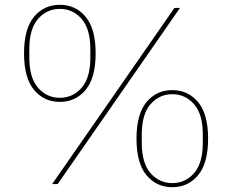

<svg xmlns="http://www.w3.org/2000/svg" viewBox="-20 -766 966 799"><path d="M80 -544Q80 -646 121.5 -696Q163 -746 229 -746Q295 -746 336.5 -696Q378 -646 378 -544Q378 -442 336.5 -392Q295 -342 229 -342Q163 -342 121.5 -392Q80 -442 80 -544ZM220 0H197L706 -733H729ZM356 -527V-561Q356 -646 319.5 -687.5Q283 -729 229 -729Q175 -729 138.5 -687.5Q102 -646 102 -561V-527Q102 -442 138.5 -400.5Q175 -359 229 -359Q283 -359 319.5 -400.5Q356 -442 356 -527ZM548 -189Q548 -291 589.5 -341Q631 -391 697 -391Q763 -391 804.5 -341Q846 -291 846 -189Q846 -87 804.5 -37Q763 13 697 13Q631 13 589.5 -37Q548 -87 548 -189ZM824 -172V-206Q824 -291 787.5 -332.5Q751 -374 697 -374Q643 -374 606.5 -332.5Q570 -291 570 -206V-172Q570 -87 606.5 -45.5Q643 -4 697 -4Q751 -4 787.5 -45.5Q824 -87 824 -172Z"/></svg>

Font: IBM Plex Sans JP Thin
Style: Regular
Weight: 100
Designer: Mike Abbink; Paul van der Laan; Pieter van Rosmalen; Wujin Sim; Yejin Wi; Jinhee Kim; Boomi Park; Yona Kim; Kichan Ma
Foundry: Sandoll Inc.
Version: Version 1.001